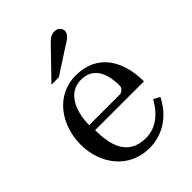

<svg xmlns="http://www.w3.org/2000/svg" viewBox="-207 -799 915 915"><g transform="rotate(-45 250.0 -342.0)"><path d="M34.2 -229C34.2 -99.1 117.2 15.1 254.9 15.1C347.2 15.1 421.9 -37.1 463.9 -121.1L432.1 -138.2C398.9 -78.1 347.2 -30.8 276.9 -30.8C155.8 -30.8 131.8 -130.9 131.8 -229H460.9C460.9 -362.8 399.9 -479 251 -479C112.8 -479 34.2 -356 34.2 -229ZM253.9 -446.8C345.2 -446.8 365.2 -365.2 365.2 -293.9C363.8 -280.8 349.1 -266.1 335.9 -266.1H128.9C128.9 -345.2 159.2 -446.8 253.9 -446.8ZM138.2 -529.8C137.2 -528.8 188 -529.8 188 -529.8L329.1 -621.1C344.2 -628.9 365.2 -647 365.2 -666C365.2 -680.2 352.1 -699.2 329.1 -699.2C301.8 -699.2 290 -686 272 -668Z"/></g></svg>

Font: MusGlyphs-Text
Style: Regular
Weight: 400
Version: Version 2.1.1